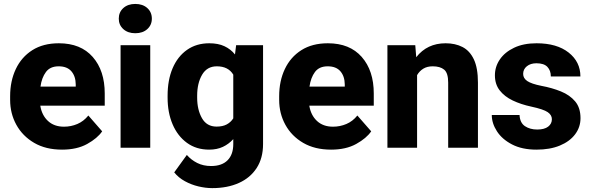

<svg xmlns="http://www.w3.org/2000/svg" viewBox="-20 -761 3044 989"><path d="M299.8 9.8Q215.8 9.8 156 -25.1Q96.2 -60.1 64.2 -118.2Q32.2 -176.3 32.2 -246.6V-265.1Q32.2 -343.8 61.5 -405.5Q90.8 -467.3 146.7 -502.7Q202.6 -538.1 283.2 -538.1Q396 -538.1 457.8 -467.5Q519.5 -397 519.5 -279.3V-216.8H187.5Q195.3 -167.5 227.1 -137.9Q258.8 -108.4 309.6 -108.4Q345.7 -108.4 378.4 -122.3Q411.1 -136.2 435.1 -166L506.3 -84.5Q481.9 -48.8 429.2 -19.5Q376.5 9.8 299.8 9.8ZM282.2 -419.4Q238.3 -419.4 216.6 -390.1Q194.8 -360.8 188.5 -314.9H370.1V-326.7Q369.6 -368.2 347.7 -393.8Q325.7 -419.4 282.2 -419.4Z M591.8 -665Q591.8 -698.2 615.2 -719.5Q638.7 -740.7 676.8 -740.7Q715.3 -740.7 738.8 -719.5Q762.2 -698.2 762.2 -665Q762.2 -632.3 738.8 -611.1Q715.3 -589.8 676.8 -589.8Q638.7 -589.8 615.2 -611.1Q591.8 -632.3 591.8 -665ZM753.9 -528.3V0H601.1V-528.3Z M843.3 -257.8V-268.1Q843.3 -348.6 869.1 -409.4Q895 -470.2 943.4 -504.2Q991.7 -538.1 1058.1 -538.1Q1104 -538.1 1136.2 -522.9Q1168.5 -507.8 1190.4 -480.5L1196.3 -528.3H1335V-19Q1335 53.7 1302 104.5Q1269 155.3 1210.2 181.6Q1151.4 208 1073.2 208Q1039.1 208 1002.2 199.2Q965.3 190.4 932.4 172.4Q899.4 154.3 877.4 127L942.4 37.1Q964.4 62.5 995.8 78.4Q1027.3 94.2 1067.4 94.2Q1122.6 94.2 1152.1 64.7Q1181.6 35.2 1181.6 -19V-44.4Q1158.7 -19 1128.2 -4.6Q1097.7 9.8 1057.1 9.8Q991.2 9.8 943.1 -25.1Q895 -60.1 869.1 -120.6Q843.3 -181.2 843.3 -257.8ZM995.6 -268.1V-257.8Q995.6 -195.8 1020.3 -152.3Q1044.9 -108.9 1095.7 -108.9Q1127 -108.9 1147.9 -120.1Q1168.9 -131.3 1181.6 -151.4V-376.5Q1155.8 -419.4 1096.7 -419.4Q1046.4 -419.4 1021 -376Q995.6 -332.5 995.6 -268.1Z M1685.5 9.8Q1601.6 9.8 1541.7 -25.1Q1481.9 -60.1 1450 -118.2Q1418 -176.3 1418 -246.6V-265.1Q1418 -343.8 1447.3 -405.5Q1476.6 -467.3 1532.5 -502.7Q1588.4 -538.1 1668.9 -538.1Q1781.7 -538.1 1843.5 -467.5Q1905.3 -397 1905.3 -279.3V-216.8H1573.2Q1581.1 -167.5 1612.8 -137.9Q1644.5 -108.4 1695.3 -108.4Q1731.4 -108.4 1764.2 -122.3Q1796.9 -136.2 1820.8 -166L1892.1 -84.5Q1867.7 -48.8 1814.9 -19.5Q1762.2 9.8 1685.5 9.8ZM1668 -419.4Q1624 -419.4 1602.3 -390.1Q1580.6 -360.8 1574.2 -314.9H1755.9V-326.7Q1755.4 -368.2 1733.4 -393.8Q1711.4 -419.4 1668 -419.4Z M2209 -419.4Q2180.2 -419.4 2160.4 -407.2Q2140.6 -395 2128.4 -374V0H1975.6V-528.3H2119.1L2124 -466.3Q2180.2 -538.1 2275.4 -538.1Q2325.2 -538.1 2362.5 -518.8Q2399.9 -499.5 2420.9 -455.1Q2441.9 -410.6 2441.9 -335V0H2288.6V-335.4Q2288.6 -385.3 2267.8 -402.3Q2247.1 -419.4 2209 -419.4Z M2822.8 -147Q2822.8 -168.5 2801.3 -183.3Q2779.8 -198.2 2716.3 -211.9Q2663.6 -223.1 2621.1 -243.4Q2578.6 -263.7 2554 -295.4Q2529.3 -327.1 2529.3 -373Q2529.3 -417.5 2554.7 -454.8Q2580.1 -492.2 2628.2 -515.1Q2676.3 -538.1 2743.7 -538.1Q2848.6 -538.1 2909.2 -490.2Q2969.7 -442.4 2969.7 -367.2H2817.4Q2817.4 -397.5 2799.8 -416.3Q2782.2 -435.1 2743.2 -435.1Q2712.9 -435.1 2693.8 -419.7Q2674.8 -404.3 2674.8 -380.4Q2674.8 -357.9 2696 -343.5Q2717.3 -329.1 2768.6 -318.8Q2823.7 -308.6 2869.4 -290Q2915 -271.5 2942.6 -238.8Q2970.2 -206.1 2970.2 -152.3Q2970.2 -106 2942.4 -69.1Q2914.6 -32.2 2863.8 -11.2Q2813 9.8 2743.7 9.8Q2668.9 9.8 2617.4 -17.1Q2565.9 -43.9 2539.6 -85Q2513.2 -126 2513.2 -168.5H2656.2Q2658.2 -128.4 2684.1 -111.1Q2710 -93.8 2747.1 -93.8Q2784.2 -93.8 2803.5 -108.6Q2822.8 -123.5 2822.8 -147Z"/></svg>

Font: Vazirmatn RD FD ExtraBold
Style: Regular
Weight: 800
Designer: Saber Rastikerdar
Foundry: Saber Rastikerdar
Version: Version 33.003